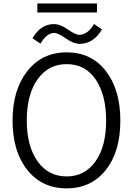

<svg xmlns="http://www.w3.org/2000/svg" viewBox="-20 -1044 749 1082"><path d="M163.1 -828.1Q209 -908.2 284.2 -908.2Q319.3 -908.2 362.3 -877.9Q405.3 -847.7 427.7 -847.7Q451.2 -847.7 473.6 -865.2Q496.1 -882.8 509.8 -909.2L554.7 -877.9Q505.9 -796.9 429.7 -796.9Q394.5 -796.9 350.6 -827.6Q306.6 -858.4 286.1 -858.4Q243.2 -858.4 208 -797.9ZM190.4 -973.6V-1024.4H526.4V-973.6ZM50.8 -365.2Q50.8 -537.1 133.8 -643.1Q216.8 -749 355.5 -749Q495.1 -749 576.7 -643.6Q658.2 -538.1 658.2 -364.3Q658.2 -188.5 575.7 -85.4Q493.2 17.6 355.5 17.6Q216.8 17.6 133.8 -86.4Q50.8 -190.4 50.8 -365.2ZM130.9 -365.2Q130.9 -220.7 191.4 -135.3Q252 -49.8 355.5 -49.8Q457 -49.8 517.6 -133.8Q578.1 -217.8 578.1 -364.3Q578.1 -508.8 519.5 -595.7Q460.9 -682.6 355.5 -682.6Q252 -682.6 191.4 -596.7Q130.9 -510.7 130.9 -365.2Z"/></svg>

Font: Gothic A1
Style: Regular
Weight: 400
Designer: HanYang I&C Co.,Ltd.
Foundry: HanYang I&C Co.,Ltd.
Version: Version 2.50